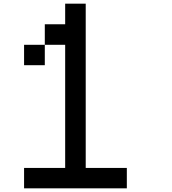

<svg xmlns="http://www.w3.org/2000/svg" viewBox="-20 -1020 929 1040"><path d="M110.4 -667Q110.4 -694.3 110.4 -777.3Q138.7 -777.3 222.7 -777.3Q222.7 -750 222.7 -667Q194.3 -667 110.4 -667ZM110.4 0Q110.4 -27.3 110.4 -110.4Q166 -110.4 333 -110.4Q333 -277.3 333 -777.3Q305.7 -777.3 222.7 -777.3Q222.7 -805.7 222.7 -888.7Q250 -888.7 333 -888.7Q333 -917 333 -1000Q360.4 -1000 444.3 -1000Q444.3 -777.3 444.3 -110.4Q500 -110.4 667 -110.4Q667 -83 667 0Q527.3 0 110.4 0Z"/></svg>

Font: Ingsat TST_CRD
Style: Regular
Weight: 300
Designer: Tofik Waleny
Version: 1.0